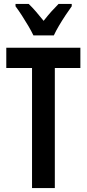

<svg xmlns="http://www.w3.org/2000/svg" viewBox="-20 -957 443 977"><path d="M259 0H143V-611H12V-714H389V-611H259ZM345 -925Q331 -906 313.5 -879.5Q296 -853 280 -826Q264 -799 254 -777H150Q140 -798 124.5 -824.5Q109 -851 91.5 -878Q74 -905 59 -925V-937H126Q143 -921 162.5 -898.5Q182 -876 202 -851Q224 -879 241 -898Q258 -917 278 -937H345Z"/></svg>

Font: Noto Sans Display ExtraCondensed SemiBold
Style: Regular
Weight: 600
Width: 2
Designer: Monotype Design Team
Foundry: Monotype Imaging Inc.
Version: Version 2.003